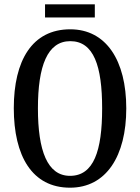

<svg xmlns="http://www.w3.org/2000/svg" viewBox="-20 -861 651 891"><path d="M189 -780H420V-841H189ZM305 10C473 10 566 -137 566 -358C566 -580 473 -725 306 -725C129 -725 44 -580 44 -359C44 -137 129 10 305 10ZM305 -45C200 -45 156 -161 156 -358C156 -555 200 -670 306 -670C415 -670 454 -555 454 -358C454 -161 415 -45 305 -45Z"/></svg>

Font: Noto Serif Armenian ExtraCondensed Medium
Style: Regular
Weight: 500
Width: 2
Designer: Monotype Design Team
Foundry: Monotype Imaging Inc.
Version: Version 2.008